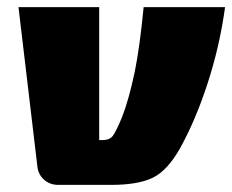

<svg xmlns="http://www.w3.org/2000/svg" viewBox="-20 -520 653 540"><path d="M384 -500H613Q598 -390 564 -286Q531 -184 487 -104Q451 -40 409.5 -20Q368 0 292 0H144Q120 0 103.5 -15Q87 -30 85 -53L32 -500H259V-126H268Q288 -126 297 -137.5Q306 -149 323 -190Q342 -238 359 -318Q373 -387 384 -500Z"/></svg>

Font: Exo 2.0 Black
Style: Italic
Weight: 900
Italic angle: -8°
Designer: Natanael Gama
Version: Version 1.001;PS 001.001;hotconv 1.0.70;makeotf.lib2.5.58329